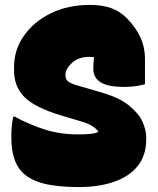

<svg xmlns="http://www.w3.org/2000/svg" viewBox="-20 -740 640 780"><path d="M345 -720Q396 -720 432 -707Q468 -694 496 -665Q530 -631 549.5 -590Q569 -549 569 -499V-398Q552 -393 531 -390Q510 -387 484 -387Q416 -387 387.5 -406.5Q359 -426 359 -459Q359 -483 362 -508Q353 -509 343 -509Q299 -509 272.5 -484.5Q246 -460 246 -437V-434Q246 -420 254.5 -411Q263 -402 294 -393L390 -365Q464 -344 504 -311.5Q544 -279 559 -245Q574 -211 574 -184V-175Q574 -108 539 -65Q504 -22 442 -1Q380 20 300 20Q212 20 155 5Q98 -10 67 -44Q26 -88 26 -184Q26 -234 34 -266H40Q99 -234 161.5 -214Q224 -194 297 -194Q326 -194 346.5 -196Q367 -198 379 -204V-206Q362 -230 319 -244L225 -272Q120 -304 78.5 -346.5Q37 -389 37 -454V-467Q37 -537 77 -594.5Q117 -652 186.5 -686Q256 -720 345 -720Z"/></svg>

Font: Recursive Sn Csl St XBk
Style: Regular
Weight: 1000
Version: Version 1.079;hotconv 1.0.112;makeotfexe 2.5.65598; ttfautoh